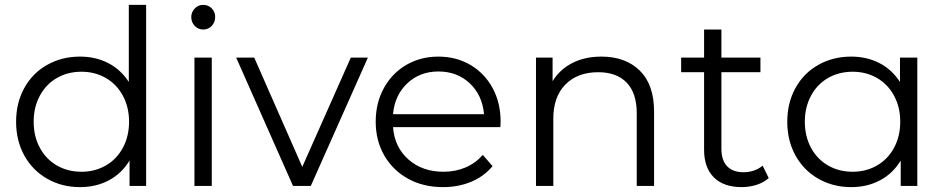

<svg xmlns="http://www.w3.org/2000/svg" viewBox="-20 -762 3879 787"><path d="M579 -742V0H511V-104Q479 -51 426.5 -23Q374 5 308 5Q234 5 174 -29Q114 -63 80 -124Q46 -185 46 -263Q46 -341 80 -402Q114 -463 174 -496.5Q234 -530 308 -530Q372 -530 423.5 -503.5Q475 -477 508 -426V-742ZM509 -263Q509 -323 483.5 -370Q458 -417 413.5 -442.5Q369 -468 314 -468Q258 -468 213.5 -442.5Q169 -417 143.5 -370Q118 -323 118 -263Q118 -203 143.5 -156Q169 -109 213.5 -83.5Q258 -58 314 -58Q369 -58 413.5 -83.5Q458 -109 483.5 -156Q509 -203 509 -263Z M777 -526H848V0H777ZM764 -692Q764 -712 778 -727Q792 -742 813 -742Q834 -742 848 -727.5Q862 -713 862 -693Q862 -671 848 -656Q834 -641 813 -641Q792 -641 778 -656Q764 -671 764 -692Z M1488 -526 1254 0H1181L948 -526H1022L1219 -78L1418 -526Z M2031 -241H1591Q1597 -159 1654 -108.5Q1711 -58 1798 -58Q1847 -58 1888 -75.5Q1929 -93 1959 -127L1999 -81Q1964 -39 1911.5 -17Q1859 5 1796 5Q1715 5 1652.5 -29.5Q1590 -64 1555 -125Q1520 -186 1520 -263Q1520 -340 1553.5 -401Q1587 -462 1645.5 -496Q1704 -530 1777 -530Q1850 -530 1908 -496Q1966 -462 1999 -401.5Q2032 -341 2032 -263ZM1591 -294H1964Q1957 -372 1905.5 -420.5Q1854 -469 1777 -469Q1701 -469 1649.5 -420.5Q1598 -372 1591 -294Z M2661 -305V0H2590V-298Q2590 -380 2549 -423Q2508 -466 2432 -466Q2347 -466 2297.5 -415.5Q2248 -365 2248 -276V0H2177V-526H2245V-429Q2274 -477 2325.5 -503.5Q2377 -530 2445 -530Q2544 -530 2602.5 -472.5Q2661 -415 2661 -305Z M3131 -32Q3111 -14 3081.5 -4.5Q3052 5 3020 5Q2946 5 2906 -35Q2866 -75 2866 -148V-466H2772V-526H2866V-641H2937V-526H3097V-466H2937V-152Q2937 -105 2960.5 -80.5Q2984 -56 3028 -56Q3050 -56 3070.5 -63Q3091 -70 3106 -83Z M3740 -526V0H3672V-104Q3640 -51 3587.5 -23Q3535 5 3469 5Q3395 5 3335 -29Q3275 -63 3241 -124Q3207 -185 3207 -263Q3207 -341 3241 -402Q3275 -463 3335 -496.5Q3395 -530 3469 -530Q3533 -530 3584.5 -503.5Q3636 -477 3669 -426V-526ZM3670 -263Q3670 -323 3644.5 -370Q3619 -417 3574.5 -442.5Q3530 -468 3475 -468Q3419 -468 3374.5 -442.5Q3330 -417 3304.5 -370Q3279 -323 3279 -263Q3279 -203 3304.5 -156Q3330 -109 3374.5 -83.5Q3419 -58 3475 -58Q3530 -58 3574.5 -83.5Q3619 -109 3644.5 -156Q3670 -203 3670 -263Z"/></svg>

Font: Idrija
Style: Regular
Weight: 400
Designer: Julieta Ulanovsky
Foundry: Julieta Ulanovsky
Version: Version 7.200